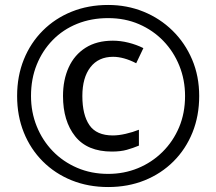

<svg xmlns="http://www.w3.org/2000/svg" viewBox="-20 -744 872 774"><path d="M431 -133Q332 -133 283 -194.5Q234 -256 234 -357Q234 -422 257 -472.5Q280 -523 325 -551.5Q370 -580 435 -580Q466 -580 498 -572Q530 -564 558 -550L529 -489Q504 -502 480.5 -508.5Q457 -515 436 -515Q377 -515 344.5 -473Q312 -431 312 -357Q312 -281 340.5 -239.5Q369 -198 435 -198Q458 -198 486.5 -204.5Q515 -211 540 -221V-157Q516 -147 491 -140Q466 -133 431 -133ZM416 10Q336 10 269 -17Q202 -44 152.5 -93.5Q103 -143 76 -210Q49 -277 49 -357Q49 -437 76 -504Q103 -571 152.5 -620.5Q202 -670 269 -697Q336 -724 416 -724Q492 -724 558.5 -697Q625 -670 675.5 -620.5Q726 -571 754.5 -504Q783 -437 783 -357Q783 -277 756 -210Q729 -143 679.5 -93.5Q630 -44 563 -17Q496 10 416 10ZM416 -43Q480 -43 536 -66Q592 -89 635 -131.5Q678 -174 702 -231Q726 -288 726 -357Q726 -422 703 -479Q680 -536 638.5 -579Q597 -622 540.5 -646.5Q484 -671 416 -671Q348 -671 291 -648Q234 -625 192.5 -582.5Q151 -540 128 -483Q105 -426 105 -357Q105 -292 128 -235Q151 -178 192.5 -135Q234 -92 291 -67.5Q348 -43 416 -43Z"/></svg>

Font: Noto Sans Thaana
Style: Regular
Weight: 400
Designer: Monotype Design Team
Foundry: Monotype Imaging Inc.
Version: Version 2.001